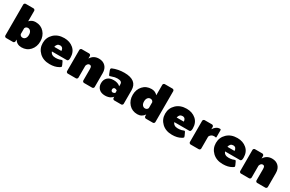

<svg xmlns="http://www.w3.org/2000/svg" viewBox="160 -2048 5155 3413"><g transform="rotate(30 2737.5 -341.5)"><path d="M50 -33.3V-666.7Q50 -680 60 -690Q70 -700 83.3 -700H241.7Q255 -700 265 -690Q275 -680 275 -666.7V-453.3Q324.2 -508.3 400 -508.3Q508.3 -508.3 575 -434.2Q641.7 -360 641.7 -250Q641.7 -140 575 -65.8Q508.3 8.3 400 8.3Q309.2 8.3 258.3 -68.3V-33.3Q258.3 -20 248.3 -10Q238.3 0 225 0H83.3Q70 0 60 -10Q50 -20 50 -33.3ZM275 -190Q290 -150 333.3 -150Q365 -150 386.7 -176.2Q408.3 -202.5 408.3 -250Q408.3 -297.5 386.7 -323.8Q365 -350 333.3 -350Q290 -350 275 -310Z M983.3 -516.7Q1097.5 -516.7 1173.8 -450.8Q1250 -385 1250 -266.7Q1250 -200 1216.7 -200H908.3Q931.7 -133.3 1016.7 -133.3Q1055.8 -133.3 1091.7 -141.7Q1105 -145 1120 -151.7Q1135 -158.3 1141.7 -158.3Q1154.2 -158.3 1162.5 -137.5L1187.5 -83.3Q1195.8 -65 1195.8 -58.3Q1195.8 -55 1195 -52.1Q1194.2 -49.2 1191.7 -46.7Q1189.2 -44.2 1187.5 -42.1Q1185.8 -40 1181.7 -37.1Q1177.5 -34.2 1175.8 -32.9Q1174.2 -31.7 1168.8 -28.8Q1163.3 -25.8 1162.5 -25Q1091.7 16.7 983.3 16.7Q852.5 16.7 772.1 -60Q691.7 -136.7 691.7 -250Q691.7 -363.3 772.1 -440Q852.5 -516.7 983.3 -516.7ZM903.3 -291.7H1050Q1050 -325 1032.5 -345.8Q1015 -366.7 983.3 -366.7Q918.3 -366.7 903.3 -291.7Z M1316.7 -33.3V-466.7Q1316.7 -480 1326.7 -490Q1336.7 -500 1350 -500H1500Q1513.3 -500 1523.3 -490Q1533.3 -480 1533.3 -466.7V-415Q1590 -508.3 1700 -508.3Q1782.5 -508.3 1832.9 -457.5Q1883.3 -406.7 1883.3 -316.7V-33.3Q1883.3 -20 1873.3 -10Q1863.3 0 1850 0H1683.3Q1670 0 1660 -10Q1650 -20 1650 -33.3V-266.7Q1650 -303.3 1640 -318.3Q1630 -333.3 1608.3 -333.3Q1567.5 -333.3 1550 -277.5V-33.3Q1550 -20 1540 -10Q1530 0 1516.7 0H1350Q1336.7 0 1326.7 -10Q1316.7 -20 1316.7 -33.3Z M2208.3 -108.3Q2233.3 -108.3 2254.2 -126.7V-173.3Q2233.3 -191.7 2208.3 -191.7Q2193.3 -191.7 2182.1 -181.2Q2170.8 -170.8 2170.8 -150Q2170.8 -129.2 2182.1 -118.8Q2193.3 -108.3 2208.3 -108.3ZM2116.7 -308.3Q2205 -308.3 2254.2 -260.8V-300Q2254.2 -336.7 2231.2 -351.7Q2208.3 -366.7 2158.3 -366.7Q2108.3 -366.7 2054.2 -345.8Q2021.7 -333.3 2013.3 -333.3Q2002.5 -333.3 1992.5 -358.3L1966.7 -425Q1962.5 -435 1962.5 -445.8Q1962.5 -463.3 1979.2 -470.8Q2089.2 -516.7 2216.7 -516.7Q2479.2 -516.7 2479.2 -308.3V-33.3Q2479.2 -20 2469.2 -10Q2459.2 0 2445.8 0H2304.2Q2290.8 0 2280.8 -10Q2270.8 -20 2270.8 -33.3V-58.3Q2269.2 -55.8 2265.8 -51.2Q2262.5 -46.7 2249.2 -35Q2235.8 -23.3 2220 -14.6Q2204.2 -5.8 2176.2 1.2Q2148.3 8.3 2116.7 8.3Q2034.2 8.3 1990 -35.8Q1945.8 -80 1945.8 -150Q1945.8 -220 1990 -264.2Q2034.2 -308.3 2116.7 -308.3Z M2779.2 -508.3Q2855 -508.3 2904.2 -453.3V-666.7Q2904.2 -680 2914.2 -690Q2924.2 -700 2937.5 -700H3095.8Q3109.2 -700 3119.2 -690Q3129.2 -680 3129.2 -666.7V-33.3Q3129.2 -20 3119.2 -10Q3109.2 0 3095.8 0H2954.2Q2940.8 0 2930.8 -10Q2920.8 -20 2920.8 -33.3V-68.3Q2870 8.3 2779.2 8.3Q2670.8 8.3 2604.2 -65.8Q2537.5 -140 2537.5 -250Q2537.5 -360 2604.2 -434.2Q2670.8 -508.3 2779.2 -508.3ZM2845.8 -150Q2889.2 -150 2904.2 -190V-310Q2889.2 -350 2845.8 -350Q2814.2 -350 2792.5 -323.8Q2770.8 -297.5 2770.8 -250Q2770.8 -202.5 2792.5 -176.2Q2814.2 -150 2845.8 -150Z M3495.8 -516.7Q3610 -516.7 3686.3 -450.8Q3762.5 -385 3762.5 -266.7Q3762.5 -200 3729.2 -200H3420.8Q3444.2 -133.3 3529.2 -133.3Q3568.3 -133.3 3604.2 -141.7Q3617.5 -145 3632.5 -151.7Q3647.5 -158.3 3654.2 -158.3Q3666.7 -158.3 3675 -137.5L3700 -83.3Q3708.3 -65 3708.3 -58.3Q3708.3 -55 3707.5 -52.1Q3706.7 -49.2 3704.2 -46.7Q3701.7 -44.2 3700 -42.1Q3698.3 -40 3694.2 -37.1Q3690 -34.2 3688.3 -32.9Q3686.7 -31.7 3681.2 -28.8Q3675.8 -25.8 3675 -25Q3604.2 16.7 3495.8 16.7Q3365 16.7 3284.6 -60Q3204.2 -136.7 3204.2 -250Q3204.2 -363.3 3284.6 -440Q3365 -516.7 3495.8 -516.7ZM3415.8 -291.7H3562.5Q3562.5 -325 3545 -345.8Q3527.5 -366.7 3495.8 -366.7Q3430.8 -366.7 3415.8 -291.7Z M3837.5 -33.3V-466.7Q3837.5 -480 3847.5 -490Q3857.5 -500 3870.8 -500H4020.8Q4034.2 -500 4044.2 -490Q4054.2 -480 4054.2 -466.7V-419.2Q4105.8 -504.2 4183.3 -504.2Q4204.2 -504.2 4204.2 -483.3V-350Q4204.2 -332.5 4195.8 -332.5Q4193.3 -332.5 4183.8 -335Q4174.2 -337.5 4162.5 -337.5Q4098.3 -337.5 4070.8 -279.2V-33.3Q4070.8 -20 4060.8 -10Q4050.8 0 4037.5 0H3870.8Q3857.5 0 3847.5 -10Q3837.5 -20 3837.5 -33.3Z M4537.5 -516.7Q4651.7 -516.7 4727.9 -450.8Q4804.2 -385 4804.2 -266.7Q4804.2 -200 4770.8 -200H4462.5Q4485.8 -133.3 4570.8 -133.3Q4610 -133.3 4645.8 -141.7Q4659.2 -145 4674.2 -151.7Q4689.2 -158.3 4695.8 -158.3Q4708.3 -158.3 4716.7 -137.5L4741.7 -83.3Q4750 -65 4750 -58.3Q4750 -55 4749.2 -52.1Q4748.3 -49.2 4745.8 -46.7Q4743.3 -44.2 4741.7 -42.1Q4740 -40 4735.8 -37.1Q4731.7 -34.2 4730 -32.9Q4728.3 -31.7 4722.9 -28.8Q4717.5 -25.8 4716.7 -25Q4645.8 16.7 4537.5 16.7Q4406.7 16.7 4326.2 -60Q4245.8 -136.7 4245.8 -250Q4245.8 -363.3 4326.2 -440Q4406.7 -516.7 4537.5 -516.7ZM4457.5 -291.7H4604.2Q4604.2 -325 4586.7 -345.8Q4569.2 -366.7 4537.5 -366.7Q4472.5 -366.7 4457.5 -291.7Z M4870.8 -33.3V-466.7Q4870.8 -480 4880.8 -490Q4890.8 -500 4904.2 -500H5054.2Q5067.5 -500 5077.5 -490Q5087.5 -480 5087.5 -466.7V-415Q5144.2 -508.3 5254.2 -508.3Q5336.7 -508.3 5387.1 -457.5Q5437.5 -406.7 5437.5 -316.7V-33.3Q5437.5 -20 5427.5 -10Q5417.5 0 5404.2 0H5237.5Q5224.2 0 5214.2 -10Q5204.2 -20 5204.2 -33.3V-266.7Q5204.2 -303.3 5194.2 -318.3Q5184.2 -333.3 5162.5 -333.3Q5121.7 -333.3 5104.2 -277.5V-33.3Q5104.2 -20 5094.2 -10Q5084.2 0 5070.8 0H4904.2Q4890.8 0 4880.8 -10Q4870.8 -20 4870.8 -33.3Z"/></g></svg>

Font: BoonTook Mon
Style: Regular
Weight: 400
Designer: Sungsit Sawaiwan
Foundry: FontUni
Version: Version 3.0